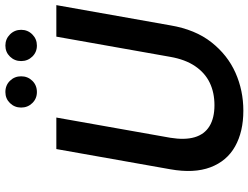

<svg xmlns="http://www.w3.org/2000/svg" viewBox="-128 -806 946 731"><g transform="rotate(-90 345.5 -441.0)"><path d="M289 12Q209 12 153 -19.5Q97 -51 73.5 -113.5Q50 -176 66 -266L143 -700H263L186 -266Q177 -211 188 -173.5Q199 -136 230 -117Q261 -98 310 -98Q358 -98 395.5 -116Q433 -134 458.5 -171.5Q484 -209 494 -266L571 -700H691L614 -266Q598 -171 549.5 -109.5Q501 -48 433.5 -18Q366 12 289 12ZM360 -774Q335 -774 318 -791.5Q301 -809 301 -834Q301 -859 318 -876.5Q335 -894 360 -894Q386 -894 403 -876.5Q420 -859 420 -834Q420 -809 403 -791.5Q386 -774 360 -774ZM537 -774Q512 -774 495 -791.5Q478 -809 478 -834Q478 -859 495 -876.5Q512 -894 537 -894Q562 -894 579.5 -876.5Q597 -859 597 -834Q597 -809 579.5 -791.5Q562 -774 537 -774Z"/></g></svg>

Font: DM Sans 12pt SemiBold
Style: Italic
Weight: 600
Italic angle: -10°
Version: Version 4.004;gftools[0.9.30]